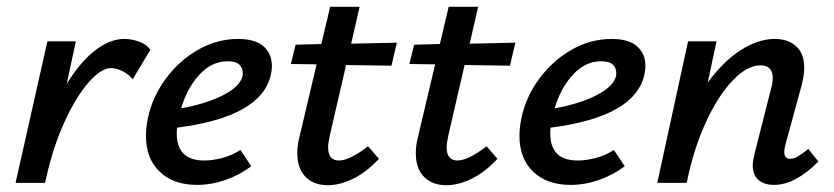

<svg xmlns="http://www.w3.org/2000/svg" viewBox="-20 -540 2462 567"><path d="M424 -393 372 -306Q360 -321 341.5 -330Q323 -339 308 -339Q279 -339 242 -297Q205 -255 171 -181Q137 -107 117 -17L113 0H26L120 -418H204L177 -292Q216 -356 260 -390.5Q304 -425 347 -425Q369 -425 391 -417Q413 -409 424 -393Z M783 -345Q783 -334 780 -320Q753 -195 503 -163Q502 -157 502 -146Q502 -66 583 -66Q608 -66 636.5 -73.5Q665 -81 690 -97L722 -49Q687 -23 645.5 -8.5Q604 6 562 6Q492 6 451.5 -33Q411 -72 411 -139Q411 -164 417 -192Q430 -254 469.5 -307.5Q509 -361 565 -393Q621 -425 683 -425Q734 -425 758.5 -403Q783 -381 783 -345ZM697 -324Q697 -339 687 -349Q677 -359 652 -359Q605 -359 568.5 -319Q532 -279 515 -220Q591 -234 640 -259.5Q689 -285 696 -315Q697 -318 697 -324Z M954 -140Q949 -117 949 -105Q949 -66 981 -66Q1012 -66 1067 -108L1099 -71Q1063 -32 1023.5 -12.5Q984 7 948 7Q907 7 882.5 -17.5Q858 -42 858 -87Q858 -110 863 -130L915 -350L839 -351L853 -408L929 -410L955 -520H1042L1017 -411L1152 -414L1136 -346L1002 -348Z M1304 -140Q1299 -117 1299 -105Q1299 -66 1331 -66Q1362 -66 1417 -108L1449 -71Q1413 -32 1373.5 -12.5Q1334 7 1298 7Q1257 7 1232.5 -17.5Q1208 -42 1208 -87Q1208 -110 1213 -130L1265 -350L1189 -351L1203 -408L1279 -410L1305 -520H1392L1367 -411L1502 -414L1486 -346L1352 -348Z M1886 -345Q1886 -334 1883 -320Q1856 -195 1606 -163Q1605 -157 1605 -146Q1605 -66 1686 -66Q1711 -66 1739.5 -73.5Q1768 -81 1793 -97L1825 -49Q1790 -23 1748.5 -8.5Q1707 6 1665 6Q1595 6 1554.5 -33Q1514 -72 1514 -139Q1514 -164 1520 -192Q1533 -254 1572.5 -307.5Q1612 -361 1668 -393Q1724 -425 1786 -425Q1837 -425 1861.5 -403Q1886 -381 1886 -345ZM1800 -324Q1800 -339 1790 -349Q1780 -359 1755 -359Q1708 -359 1671.5 -319Q1635 -279 1618 -220Q1694 -234 1743 -259.5Q1792 -285 1799 -315Q1800 -318 1800 -324Z M2397 -63Q2328 6 2266 6Q2237 6 2220 -8.5Q2203 -23 2203 -52Q2203 -65 2208 -85L2257 -278Q2262 -296 2262 -309Q2262 -347 2226 -347Q2186 -347 2142.5 -301Q2099 -255 2063 -175.5Q2027 -96 2008 0H1921L2012 -418H2096L2070 -296Q2116 -359 2167.5 -392Q2219 -425 2268 -425Q2307 -425 2331 -403.5Q2355 -382 2355 -339Q2355 -319 2347 -287L2299 -111Q2296 -99 2296 -91Q2296 -71 2314 -71Q2324 -71 2336 -78Q2348 -85 2367 -100Z"/></svg>

Font: Ysabeau Semibold
Style: Italic
Weight: 600
Italic angle: -12°
Designer: Christian Thalmann (Catharsis Fonts)
Version: Version 0.003